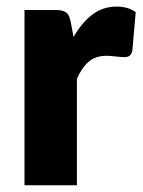

<svg xmlns="http://www.w3.org/2000/svg" viewBox="-20 -548 422 568"><path d="M197.5 -438.5Q221.5 -480.5 252.8 -504.5Q284 -528.5 324.5 -528.5Q359.5 -528.5 381.5 -512L371.5 -398Q369 -387 363.2 -383Q357.5 -379 347.5 -379Q343.5 -379 337 -379.5Q330.5 -380 323.5 -380.8Q316.5 -381.5 309.2 -382.2Q302 -383 296 -383Q262 -383 241.8 -365Q221.5 -347 207.5 -315V0H52.5V-518.5H144.5Q156 -518.5 163.8 -516.5Q171.5 -514.5 176.8 -510.2Q182 -506 184.8 -499Q187.5 -492 189.5 -482Z"/></svg>

Font: Lato ExtraBold
Style: Regular
Weight: 800
Designer: Lukasz Dziedzic with Adam Twardoch and Botio Nikoltchev
Foundry: tyPoland Lukasz Dziedzic
Version: Version 2.015; 2015-08-06; http://www.latofonts.com/